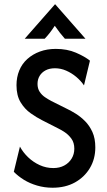

<svg xmlns="http://www.w3.org/2000/svg" viewBox="-20 -864 498 895"><path d="M225 11.1Q187.5 11.1 153.1 1Q118.8 -9 91.3 -26Q63.9 -43.1 44.4 -63.2L72.9 -180.6Q87.5 -153.5 111.1 -130.9Q134.7 -108.3 164.9 -94.4Q195.1 -80.6 228.5 -80.6Q257.6 -80.6 279.5 -92.4Q301.4 -104.2 313.9 -124.7Q326.4 -145.1 326.4 -170.8Q326.4 -199.3 312.5 -218.1Q298.6 -236.8 280.9 -248.3Q263.2 -259.7 251.4 -265.3L176.4 -303.5Q151.4 -316 123.3 -335.8Q95.1 -355.6 76 -387.2Q56.9 -418.8 56.9 -466.7Q56.9 -504.2 69.8 -535.4Q82.6 -566.7 107.3 -588.9Q131.9 -611.1 165.6 -623.6Q199.3 -636.1 240.3 -636.1Q293.1 -636.1 334 -618.4Q375 -600.7 399.3 -581.2L371.5 -466Q356.9 -487.5 335.4 -505.6Q313.9 -523.6 288.5 -534.7Q263.2 -545.8 236.1 -545.8Q210.4 -545.8 192.4 -536.1Q174.3 -526.4 164.6 -510.1Q154.9 -493.8 154.9 -472.9Q154.9 -451.4 164.9 -436.1Q175 -420.8 189.9 -410.8Q204.9 -400.7 219.4 -393.1L295.8 -354.9Q311.8 -347.2 333.7 -333.7Q355.6 -320.1 376.4 -299.3Q397.2 -278.5 410.8 -248.6Q424.3 -218.8 424.3 -177.1Q424.3 -122.9 399 -80.6Q373.6 -38.2 329.2 -13.5Q284.7 11.1 225 11.1ZM95.1 -683.3 236.1 -843.8H237.5L378.5 -683.3H282.6Q270.1 -697.2 259.4 -711.1Q248.6 -725 235.4 -743.8Q222.9 -725 212.2 -711.1Q201.4 -697.2 188.2 -683.3Z"/></svg>

Font: Afacad Flux Medium
Style: Regular
Weight: 500
Designer: Kristian Moeller
Foundry: Dicotype
Version: Version 1.100